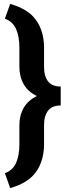

<svg xmlns="http://www.w3.org/2000/svg" viewBox="-20 -800 358 996"><path d="M5.4 98.6Q46.4 83.5 63.5 44.7Q80.6 5.9 80.6 -51.8V-150.9Q80.6 -201.7 103 -240.7Q125.5 -279.8 171.4 -301.8Q125.5 -323.7 103 -363Q80.6 -402.3 80.6 -453.6V-552.7Q80.6 -610.4 63.5 -649.2Q46.4 -688 5.4 -703.1L32.7 -779.8Q127.4 -752.9 168 -694.6Q208.5 -636.2 208.5 -552.7V-453.6Q208.5 -404.3 229.5 -377.7Q250.5 -351.1 294.9 -351.1V-252.9Q250.5 -252.9 229.5 -226.1Q208.5 -199.2 208.5 -150.9V-51.8Q208.5 31.7 168 90.3Q127.4 148.9 32.7 175.8Z"/></svg>

Font: Roboto Avanza Slab
Style: Bold
Weight: 700
Designer: Google
Version: Version 1.100263; 2013; ttfautohint (v0.94.20-1c74) -l 8 -r 